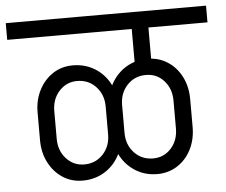

<svg xmlns="http://www.w3.org/2000/svg" viewBox="-72 -683 850 722"><g transform="rotate(-5 353.0 -322.5)"><path d="M445 -417V-615H508V-417ZM-25 -567V-630H731V-567ZM212 -15Q170 -15 137 -36.5Q104 -58 84.5 -95.5Q65 -133 65 -180H128Q128 -135 155.5 -105Q183 -75 223 -75ZM65 -180V-285H128V-180ZM212 -15 223 -75Q266 -75 294 -105Q322 -135 322 -180H370Q370 -133 349.5 -95.5Q329 -58 293 -36.5Q257 -15 212 -15ZM65 -285Q65 -332 84.5 -369.5Q104 -407 137 -428.5Q170 -450 212 -450L223 -390Q183 -390 155.5 -360Q128 -330 128 -285ZM494 -15Q449 -15 413.5 -36.5Q378 -58 357 -95.5Q336 -133 336 -180H384Q384 -135 412 -105Q440 -75 483 -75ZM322 -180V-285H384V-180ZM322 -285Q322 -330 294 -360Q266 -390 223 -390L212 -450Q257 -450 293 -428.5Q329 -407 349.5 -369.5Q370 -332 370 -285ZM494 -15 483 -75Q524 -75 551 -105Q578 -135 578 -180H641Q641 -133 622 -95.5Q603 -58 569.5 -36.5Q536 -15 494 -15ZM336 -285Q336 -332 357 -369.5Q378 -407 413.5 -428.5Q449 -450 494 -450L483 -390Q440 -390 412 -360Q384 -330 384 -285ZM578 -180V-285H641V-180ZM578 -285Q578 -330 551 -360Q524 -390 483 -390L494 -450Q536 -450 569.5 -428.5Q603 -407 622 -369.5Q641 -332 641 -285Z"/></g></svg>

Font: Akshar Light Light
Style: Regular
Weight: 300
Version: Version 1.100